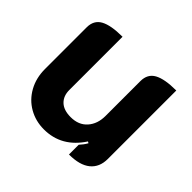

<svg xmlns="http://www.w3.org/2000/svg" viewBox="-129 -660 821 821"><g transform="rotate(45 281.5 -250.0)"><path d="M508 -95Q508 -45 475 -18Q442 9 377 9V-50Q392 -66 402 -84L395 -88Q332 9 225 9Q175 9 134 -14.5Q93 -38 69.5 -80.5Q46 -123 46 -177V-429Q46 -472 79.5 -490.5Q113 -509 183 -509V-187Q183 -151 205 -130Q227 -109 269 -109Q317 -109 344 -139.5Q371 -170 371 -218V-429Q371 -472 404.5 -490.5Q438 -509 508 -509Z"/></g></svg>

Font: K2D ExtraBold
Style: Regular
Weight: 800
Designer: Katatrad Aksorn Co.,Ltd.
Foundry: Cadson Demak Co.,Ltd.
Version: Version 1.000; ttfautohint (v1.6)